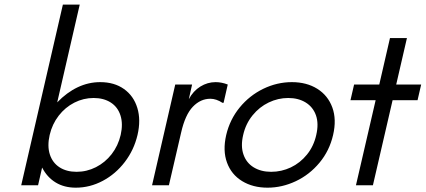

<svg xmlns="http://www.w3.org/2000/svg" viewBox="-20 -827 1900 857"><path d="M168 -79.1 149.9 0H74.7L260.7 -806.6H335.9L235.4 -370.1Q278.3 -414.6 326.7 -437.5Q375 -460.4 427.2 -460.4Q490.2 -460.4 533.4 -429.7Q576.7 -398.9 593 -345.2Q609.4 -291.5 593.8 -224.6Q578.1 -157.7 537.1 -104Q496.1 -50.3 438.7 -19.8Q381.3 10.7 318.4 10.7Q266.6 10.7 228.5 -12.5Q190.4 -35.6 168 -79.1ZM321.8 -60.1Q367.2 -60.1 408.2 -80.8Q449.2 -101.6 478.3 -138.9Q507.3 -176.3 518.6 -224.6Q529.8 -273.9 517.8 -311.5Q505.9 -349.1 474.4 -369.4Q442.9 -389.6 397.9 -389.6Q352.5 -389.6 311.8 -368.9Q271 -348.1 241.9 -310.5Q212.9 -272.9 201.7 -224.6Q190.4 -175.3 202.4 -137.9Q214.4 -100.6 245.6 -80.3Q276.9 -60.1 321.8 -60.1Z M762.2 -449.7H837.4L822.8 -384.3Q842.3 -420.9 874.3 -440.7Q906.2 -460.4 942.4 -460.4Q969.2 -460.4 996.6 -449.7L978 -368.2H972.7Q945.3 -386.2 918.9 -386.2Q875 -386.2 840.8 -350.6Q806.6 -314.9 788.6 -235.8L733.9 0H658.7Z M989.7 -224.6Q1005.9 -293.5 1049.8 -347.2Q1093.8 -400.9 1155.3 -430.7Q1216.8 -460.4 1282.7 -460.4Q1348.6 -460.4 1396.2 -430.7Q1443.8 -400.9 1463.4 -347.2Q1482.9 -293.5 1466.8 -224.6Q1450.7 -154.3 1406 -100.6Q1361.3 -46.9 1300 -18.1Q1238.8 10.7 1174.3 10.7Q1108.9 10.7 1060.8 -18.6Q1012.7 -47.9 993.2 -101.3Q973.6 -154.8 989.7 -224.6ZM1190.4 -60.1Q1236.3 -60.1 1278.1 -79.8Q1319.8 -99.6 1350.1 -137Q1380.4 -174.3 1391.6 -224.6Q1403.3 -274.9 1390.4 -312Q1377.4 -349.1 1344.7 -369.4Q1312 -389.6 1266.6 -389.6Q1221.2 -389.6 1179.4 -369.6Q1137.7 -349.6 1107.2 -312Q1076.7 -274.4 1065.4 -224.6Q1053.7 -174.8 1066.7 -137.5Q1079.6 -100.1 1112.3 -80.1Q1145 -60.1 1190.4 -60.1Z M1656.7 -379.9H1544.4L1560.5 -449.7H1672.9L1720.7 -657.2H1796.4L1748.5 -449.7H1859.9L1843.8 -379.9H1732.4L1644.5 0H1568.8Z"/></svg>

Font: Glacial Indifference
Style: Italic
Weight: 400
Designer: Alfredo Marco Pradil
Foundry: Alfredo Marco Pradil
Version: Version 1.312